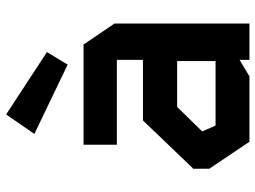

<svg xmlns="http://www.w3.org/2000/svg" viewBox="-126 -726 851 640"><g transform="rotate(-90 300.0 -405.5)"><path d="M138 -553V-442H421V-355H219L58 -187V-134L148 0H366L421 -33V0H542V-450L472 -553ZM183 -156V-158L264 -241H417V-113H202ZM405 -606 447 -675 239 -811 174 -717Z"/></g></svg>

Font: Kode Mono
Style: Bold
Weight: 700
Monospace: yes
Designer: Isa Ozler
Foundry: Kadena LLC
Version: Version 1.206;gftools[0.9.28]